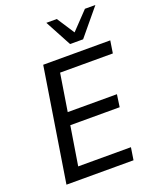

<svg xmlns="http://www.w3.org/2000/svg" viewBox="-167 -1025 911 1122"><g transform="rotate(-20 288.5 -464.5)"><path d="M48 0 160 -705H577L565 -628H237L200 -396H506L495 -319H188L149 -77H477L465 0ZM349 -765 261 -929H326L397 -820L501 -929H566L430 -765Z"/></g></svg>

Font: Nunito Sans 10pt SemiCondensed Medium
Style: Italic
Weight: 500
Width: 4
Italic angle: -9°
Designer: Vernon Adams
Foundry: Vernon Adams
Version: Version 3.101;gftools[0.9.27]